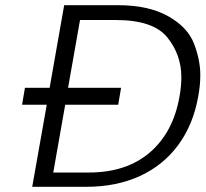

<svg xmlns="http://www.w3.org/2000/svg" viewBox="-20 -719 791 739"><path d="M435 -699Q551 -699 626.5 -657Q702 -615 726.5 -551.5Q751 -488 751 -430Q751 -391 743 -348Q724 -240 666.5 -161.5Q609 -83 518.5 -41.5Q428 0 312 0H104L160 -316H65L76 -381H171L227 -699ZM322 -55Q467 -55 557 -132.5Q647 -210 671 -348Q678 -387 678 -422Q678 -508 624 -575Q570 -642 425 -642H288L242 -381H446L435 -316H231L185 -55Z"/></svg>

Font: Fz Poppins Light
Style: Italic
Weight: 300
Italic angle: -10°
Designer: Ninad Kale (Devanagari), Jonny Pinhorn (Latin)
Foundry: Indian Type Foundry
Version: Vit hóa bi Vntype.Com & FontZin.Com